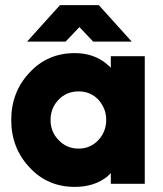

<svg xmlns="http://www.w3.org/2000/svg" viewBox="-20 -720 637 752"><path d="M86 -557H237L291 -614L345 -557H496L367 -700H215ZM414 -500V-454Q412 -457 409 -460Q406 -463 403 -465Q351 -512 273 -512Q166 -512 96 -436Q24 -360 24 -250Q24 -140 96 -64Q166 12 273 12Q351 12 402 -30Q405 -33 408 -36Q411 -39 414 -42V0H547V-500ZM288 -362Q334 -362 365 -330Q380 -313 388 -293.5Q396 -274 396 -250Q396 -227 388 -207Q380 -187 365 -171Q334 -138 288 -138Q241 -138 210 -171Q178 -203 178 -250Q178 -297 210 -330Q241 -362 288 -362Z"/></svg>

Font: Unageo
Style: ExtraBold
Weight: 800
Designer: Richard Sepsi
Foundry: Richard Sepsi
Version: Version 2.000